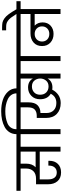

<svg xmlns="http://www.w3.org/2000/svg" viewBox="1042 -2105 1045 3223"><g transform="rotate(-90 1564.5 -493.5)"><path d="M429 -579Q429 -474 368 -418H631V-670H429ZM-27 -670V-740H846V-670H713V0H631V-349H165V-203Q165 -139 194 -101Q223 -63 281 -63Q334 -63 365 -98.5Q396 -134 396 -192V-204H476Q477 -197 477 -188Q477 -98 424.5 -44.5Q372 9 282 9Q186 9 134.5 -50.5Q83 -110 83 -207V-411H175Q259 -411 303 -456Q347 -501 347 -579V-670Z M1008 -670V0H924V-670H792V-740H924Q925 -807 957 -857.5Q989 -908 1043.5 -937.5Q1098 -967 1164.5 -981.5Q1231 -996 1309 -996Q1413 -996 1497.5 -969Q1582 -942 1637.5 -882Q1693 -822 1693 -737V-720H1609V-736Q1609 -788 1581.5 -826.5Q1554 -865 1509 -886Q1464 -907 1413.5 -917Q1363 -927 1309 -927Q1252 -927 1203 -918.5Q1154 -910 1107.5 -891Q1061 -872 1034 -833Q1007 -794 1007 -740H1139V-670Z M1724 -201Q1789 -201 1823.5 -243.5Q1858 -286 1858 -341Q1858 -396 1824 -438Q1790 -480 1724 -480Q1665 -480 1625.5 -443Q1586 -406 1586 -343Q1586 -277 1625 -239Q1664 -201 1724 -201ZM1708 -136Q1688 -136 1670 -139Q1639 -76 1582 -36.5Q1525 3 1446 3Q1332 3 1264 -62.5Q1196 -128 1196 -243V-399H1232Q1298 -399 1336 -432.5Q1374 -466 1374 -549V-670H1086V-740H2073V-670H1941V0H1858V-218Q1813 -136 1708 -136ZM1448 -70Q1555 -70 1602 -164Q1510 -219 1510 -343Q1510 -433 1566.5 -489Q1623 -545 1708 -545Q1812 -545 1858 -464V-670H1458V-539Q1458 -432 1408.5 -384.5Q1359 -337 1279 -337V-234Q1279 -160 1324 -115Q1369 -70 1448 -70Z M2151 0V-670H2019V-740H2366V-670H2235V0Z M2607 -188Q2662 -188 2697.5 -222.5Q2733 -257 2733 -311Q2733 -364 2697.5 -399Q2662 -434 2607 -434Q2551 -434 2515 -399.5Q2479 -365 2479 -310Q2479 -256 2514.5 -222Q2550 -188 2607 -188ZM2313 -670V-740H3156V-670H3024V0H2941V-434H2746Q2800 -382 2800 -301Q2800 -217 2745.5 -167Q2691 -117 2606 -117Q2518 -117 2460.5 -170Q2403 -223 2403 -310Q2403 -400 2462 -452Q2521 -504 2613 -504H2941V-670Z M2944 -736Q2905 -798 2878.5 -832.5Q2852 -867 2824 -885.5Q2796 -904 2773 -908.5Q2750 -913 2709 -913H2667V-981H2708Q2763 -981 2795 -975Q2827 -969 2864.5 -943.5Q2902 -918 2937.5 -870Q2973 -822 3023 -736Z"/></g></svg>

Font: SVN-Poppins
Style: Regular
Weight: 400
Designer: Ninad Kale (Devanagari), Jonny Pinhorn (Latin)
Foundry: Indian Type Foundry
Version: Version 3.002 2017